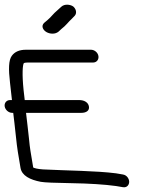

<svg xmlns="http://www.w3.org/2000/svg" viewBox="-24 -841 636 826"><path d="M367.4 -627H87.2C59.4 -627 39.5 -618.2 26.9 -601.1C12.7 -581.9 12.3 -543.3 19.1 -484.8C22.6 -454.2 25.3 -430.5 27.4 -410.5H19.1C4.1 -410.5 -6.3 -398 -3.8 -383C-1.3 -368 13.3 -355.5 28.3 -355.5H32.9C34.4 -341.7 36.1 -326.7 38 -312.4C42.4 -278.9 46.8 -223.5 52.7 -188L64.2 -119C69.8 -85.4 105 -67.6 151.4 -58.8C167.4 -55.8 211.9 -54.1 285.8 -52.9C358.4 -51.7 425.3 -47.6 475.1 -40.7L504.8 -35.7C523.5 -32.6 532.1 -47.3 531.7 -59.6C531.3 -71.5 522.4 -87.5 504.9 -90.3L474.8 -95.4C389.3 -106.3 268.2 -106.8 160.5 -112.2C137.6 -113.8 123.4 -117.7 118.9 -120.4L107 -192C104.9 -204.8 102.7 -223 100.5 -246.1C96.6 -286.9 92.1 -317.2 88 -355.5H325.6C335.4 -355.5 345.8 -357.4 352.5 -363.5C358.8 -369.1 359.6 -376.3 358.5 -383C357.3 -390.2 353.5 -398 344.3 -403.6C335.8 -408.9 325.6 -410.5 316.4 -410.5H82.4C81.1 -423.7 79.1 -440.5 77.4 -454C70.4 -522.6 73.4 -562.2 78.5 -569.3C78.5 -569.3 81.7 -572 96.4 -572H376.6C392.1 -572 401.9 -585.1 399.4 -600C396.8 -615.8 381.8 -627 367.4 -627ZM227.8 -704.9 239.4 -715.7C260.9 -732.1 268.2 -745 285.7 -761L298 -773.8C308.5 -786.5 301.9 -804.3 290.7 -813.3C278 -822.1 253.8 -825 239.7 -812L224.5 -798.2C202.3 -779.7 197.4 -768.8 179.9 -754.3L166.5 -743.1L166.2 -742.9C151.6 -729.3 160.7 -711.5 176.4 -702.7C191 -694.5 213.4 -693 227.5 -704.7Z"/></svg>

Font: MewTooHand
Style: BdWideLta
Weight: 400
Designer: Mew Too, Robert Jablonski
Version: Version 0.77